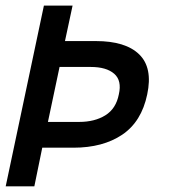

<svg xmlns="http://www.w3.org/2000/svg" viewBox="-44 -657 610 677"><path d="M475.1 -324.2Q455.1 -228 387 -182.1Q318.8 -136.2 214.8 -136.2H105L77.1 0H-23.9L110.8 -637.2H211.9L185.1 -512.2H293.9Q398.9 -512.2 447 -465.1Q495.1 -418 475.1 -324.2ZM375 -324.2Q386.2 -373 358.6 -397Q331.1 -420.9 275.9 -420.9H166L125 -227.1H234.9Q290 -227.1 327.6 -250.5Q365.2 -273.9 375 -324.2Z"/></svg>

Font: Anonymous Pro
Style: Bold Italic
Weight: 700
Italic angle: -12°
Monospace: yes
Designer: Mark Simonson
Version: Version 1.003